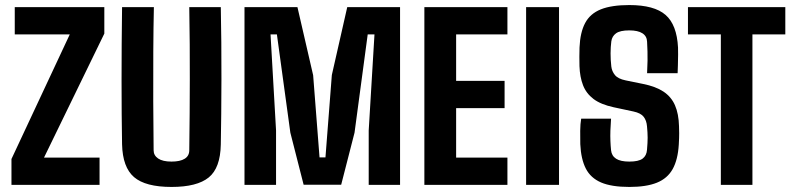

<svg xmlns="http://www.w3.org/2000/svg" viewBox="-20 -724 3103 752"><path d="M24.9 0V-101.2L253.3 -589.3H37.8V-696H388.6V-592.4L152.4 -106.8H369.9V0Z M651.8 8.2Q549.8 8.2 505 -30.3Q460.2 -68.8 458.1 -158.7Q457.1 -215 456.6 -278.1Q456.1 -341.1 456.1 -409.7Q456.1 -478.3 456.6 -550.4Q457.1 -622.4 458.1 -696H582.7Q580.9 -617.5 580.4 -522Q579.8 -426.6 580.2 -326.7Q580.7 -226.8 581.7 -135.2Q581.7 -115.3 599.4 -103.2Q617.2 -91.1 651.8 -91.1Q685.6 -91.1 703.4 -102.3Q721.3 -113.4 721.3 -135.4Q722.3 -210.6 722.8 -278.7Q723.3 -346.9 723.4 -413.5Q723.6 -480.1 723.1 -549.4Q722.6 -618.8 721.3 -696H844.8Q846.3 -629.5 846.8 -557.6Q847.3 -485.8 847.3 -414.2Q847.2 -342.7 846.5 -277.2Q845.8 -211.7 844.8 -158Q843.1 -65.9 797.4 -28.9Q751.8 8.2 651.8 8.2Z M937.6 0V-696H1145L1206.5 -429.3L1231.5 -107.5H1254.7L1279.7 -430.3L1340 -696H1546.9V0H1424.1V-212.9L1446.7 -589.3H1420.2L1368.6 -204.4L1316.3 -0.5H1169.2L1117.2 -204.4L1064.5 -589.3H1039.6L1061.2 -212.9V0Z M1642.1 0V-696H1967.4V-589.3H1766.5V-407.3H1956.3V-300.6H1766.5V-106.8H1967.4V0Z M2040.6 0V-696H2169.5V0Z M2445 8.2Q2375.3 8.2 2334.3 -9.3Q2293.3 -26.9 2274.4 -63.9Q2255.5 -100.8 2252.8 -159.5Q2252.2 -184.4 2252.5 -211.8Q2252.8 -239.3 2256.3 -259.3H2373.3Q2371.4 -233.7 2370.7 -212.1Q2370 -190.6 2370.8 -171.9Q2371.5 -153.3 2373.3 -135.8Q2375.5 -113.7 2393 -102.4Q2410.4 -91.1 2444.8 -91.1Q2481.1 -91.1 2496.8 -102.7Q2512.5 -114.3 2514.1 -137.4Q2516.6 -165.9 2516.6 -185Q2516.5 -204.2 2514.1 -229.3Q2512.3 -252.1 2500.9 -266.7Q2489.5 -281.3 2460.7 -287.4L2384 -303.8Q2333.2 -314.7 2304.5 -336.4Q2275.9 -358.1 2263.5 -390.3Q2251.1 -422.5 2249.6 -465.1Q2249.1 -484.5 2249.2 -502.1Q2249.3 -519.6 2249.8 -537.9Q2252.3 -597.4 2271.9 -634Q2291.4 -670.6 2333.3 -687.4Q2375.2 -704.2 2444.8 -704.2Q2542.6 -704.2 2586.9 -665.5Q2631.1 -626.9 2635.6 -537.8Q2636.1 -530.4 2635.9 -509.9Q2635.7 -489.4 2635.1 -468.1Q2634.5 -446.8 2634 -437.4H2514.4Q2515.9 -466.8 2516.2 -486Q2516.5 -505.3 2516 -522.1Q2515.5 -538.9 2514.4 -560.5Q2513.7 -582.5 2496 -593.7Q2478.4 -605 2444.6 -605Q2408.7 -605 2392.8 -593.5Q2377 -582 2374.3 -561.9Q2371.5 -540.2 2371.4 -514.9Q2371.3 -489.6 2374.3 -463.5Q2376.5 -444.7 2388.6 -430Q2400.6 -415.3 2430.4 -409.2L2498.4 -395.3Q2547.9 -385.5 2578.6 -365.2Q2609.2 -344.8 2623.7 -311.6Q2638.2 -278.4 2639.5 -229.4Q2640.1 -212 2640.1 -202.1Q2640.1 -192.3 2639.8 -183.1Q2639.6 -174 2638.6 -157.9Q2635 -98.4 2614.6 -61.8Q2594.2 -25.2 2552.9 -8.5Q2511.6 8.2 2445 8.2Z M2803.3 0V-589.3H2674.5V-696H3055.8V-589.3H2927V0Z"/></svg>

Font: Big Shoulders Text SC Thin
Style: Regular
Weight: 100
Designer: Patric King
Foundry: XO Type Co
Version: Version 2.002